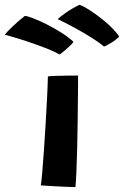

<svg xmlns="http://www.w3.org/2000/svg" viewBox="-128 -775 516 798"><path d="M185.5 2.5Q173.5 2.5 148 1.5Q122.5 0.5 93.5 -1.2Q64.5 -3 41.5 -4.5Q44 -17.5 47.5 -57.8Q51 -98 54.8 -152.8Q58.5 -207.5 62 -266Q65.5 -324.5 68 -375.5Q70.5 -426.5 71 -457.5Q82 -459 108 -459.8Q134 -460.5 160 -460.8Q186 -461 196.5 -461Q196.5 -431.5 196 -381.8Q195.5 -332 194.8 -273.5Q194 -215 192.8 -158.8Q191.5 -102.5 189.5 -59Q187.5 -15.5 185.5 2.5ZM202.5 -755Q216.5 -751 247.2 -731.2Q278 -711.5 311.8 -682.8Q345.5 -654 367.5 -623.5Q354 -609 332.8 -596.2Q311.5 -583.5 304.5 -581.5Q285 -598 250.8 -619.5Q216.5 -641 179 -661.2Q141.5 -681.5 112 -695.5Q119 -703 144.8 -721.5Q170.5 -740 202.5 -755ZM-24.5 -709Q-13.5 -708 11.2 -698.5Q36 -689 66.8 -673.5Q97.5 -658 127.2 -639.2Q157 -620.5 177.5 -601Q172.5 -593.5 160.2 -582Q148 -570.5 136 -560.8Q124 -551 119.5 -548.5Q103 -558.5 74.5 -570Q46 -581.5 12.8 -593.2Q-20.5 -605 -52.5 -614.8Q-84.5 -624.5 -108 -631Q-102 -639.5 -77.2 -663.5Q-52.5 -687.5 -24.5 -709Z"/></svg>

Font: Grandstander SemiBold
Style: Regular
Weight: 600
Designer: Tyler Finck
Foundry: Etcetera Type Co
Version: Version 1.200; ttfautohint (v1.8.3)